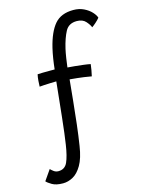

<svg xmlns="http://www.w3.org/2000/svg" viewBox="-164 -769 800 1084"><g transform="rotate(-15 236.0 -227.0)"><path d="M374.5 -692.5Q408.5 -692.5 435.2 -679.5Q462 -666.5 479 -648Q496 -629.5 500.5 -614Q492 -603 476.8 -589.5Q461.5 -576 453 -570.5Q447.5 -586 429.5 -606.5Q411.5 -627 377 -627Q330 -627 310 -589.8Q290 -552.5 276 -493Q271 -471.5 266.2 -440Q261.5 -408.5 259 -387.5Q275.5 -386.5 300.5 -384Q325.5 -381.5 350.2 -378.5Q375 -375.5 391 -372Q389.5 -358.5 386.2 -338.8Q383 -319 379 -303.5Q372 -305.5 336 -310.5Q300 -315.5 253.5 -319.5Q248 -264 241.5 -197.5Q235 -131 227.2 -64.5Q219.5 2 210.5 58.5Q200 128 177 167.2Q154 206.5 125.2 222.2Q96.5 238 67 238Q26.5 238 3.5 224.5Q-19.5 211 -28 201L14 140.5Q21 148 32.5 156.5Q44 165 59 165Q96.5 165 112 131Q127.5 97 137.5 30.5Q141.5 5.5 146.5 -35Q151.5 -75.5 156.8 -125Q162 -174.5 167.5 -227Q173 -279.5 178 -328Q164.5 -328 144.8 -327.2Q125 -326.5 106.8 -325.5Q88.5 -324.5 79.5 -323.5Q79.5 -335.5 81.2 -357.2Q83 -379 86.5 -394Q95.5 -395 117 -395.2Q138.5 -395.5 159.2 -395.5Q180 -395.5 186.5 -395.5Q189.5 -425.5 194.5 -457Q199.5 -488.5 206 -516Q227.5 -605 265 -648.8Q302.5 -692.5 374.5 -692.5Z"/></g></svg>

Font: Grandstander Light
Style: Regular
Weight: 300
Designer: Tyler Finck
Foundry: Etcetera Type Co
Version: Version 1.200; ttfautohint (v1.8.3)